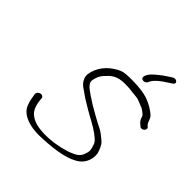

<svg xmlns="http://www.w3.org/2000/svg" viewBox="-173 -751 898 898"><g transform="rotate(45 276.5 -301.5)"><path d="M480.2 -620C475.2 -620 470.9 -618 467.6 -616L438.6 -597C430.8 -592 422.8 -586 413.5 -578C395.3 -564 375.6 -547 369.5 -527C362.5 -502 397.5 -502 403.8 -523C413.3 -545 440.5 -565 460.5 -578L489.6 -597C492.9 -599 495.3 -602 496 -606C497.1 -613 490.2 -620 480.2 -620ZM553 -360C554.3 -367.8 547 -372.3 542.6 -376C530.5 -390.3 533.2 -407.3 516.7 -421C498.1 -436 480 -448 453.5 -458C425.4 -470 380.1 -474 337.1 -474C315.1 -474 293.9 -473 278.1 -468C231 -448 193.3 -412 179.5 -363C178.5 -357 177.8 -352 176 -347C175 -341 175.9 -334 177.6 -326C186.7 -301 195.6 -294 225.4 -274C254.1 -253 273.5 -243 300 -227C330.1 -209 364.6 -193 391.4 -173C408.3 -160 425.6 -149 430.3 -128C435.2 -115 439.7 -99 433 -82C426 -57 414.1 -45 387.4 -34C329.1 -7 195.1 12 142.3 -27C114 -44 106.4 -78 103.7 -112C103.4 -135 67.4 -129 66.8 -106C70.6 -86 72.6 -67 79.8 -49C95.2 -1 158.4 23 248.5 16C323.1 12 397.8 1 439.1 -32C463.1 -51 476.6 -86 470.7 -118C464.5 -136 458.5 -155 445.6 -168L434.2 -178C423.6 -187 409.4 -198 396.5 -205C359.3 -222.8 328.3 -241.6 292.5 -262C278.9 -271 228.8 -302 220.7 -314C214.7 -320 209.3 -330 210.9 -340C214 -360 222 -379 234.1 -392C258.2 -418 276.4 -438 331.4 -438C352.4 -438 367.2 -437 385.7 -434C405.4 -432 418.4 -432 432.5 -426L455 -417C461.7 -415 467.3 -412 471.8 -409C479 -404 494.4 -394 496.1 -386C500.8 -368.9 507.3 -359.8 521.4 -350C529.5 -338 550.6 -345 553 -360Z"/></g></svg>

Font: CiSf OpenHand
Style: SquObl
Weight: 400
Foundry: Cannot Into Space Fonts
Version: Version 0.7892